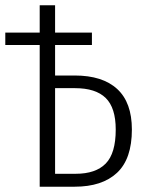

<svg xmlns="http://www.w3.org/2000/svg" viewBox="-20 -705 546 725"><path d="M262.2 -419.9Q367.2 -419.9 422.6 -368.9Q478 -317.9 478 -215.8Q478 -105 421.9 -52.5Q365.7 0 262.2 0H129.9V-535.2H0V-582H129.9V-685.1H188V-582H327.1V-535.2H188V-419.9ZM266.1 -48.8Q341.3 -48.8 379.2 -87.4Q417 -126 417 -215.8Q417 -297.9 379.2 -335Q341.3 -372.1 263.2 -372.1H188V-48.8Z"/></svg>

Font: Fira Sans Compressed Light
Style: Regular
Weight: 300
Width: 1
Designer: Carrois Corporate & Edenspiekermann AG
Foundry: Carrois Corporate GbR & Edenspiekermann AG
Version: Version 4.203;PS 004.203;hotconv 1.0.88;makeotf.lib2.5.64775